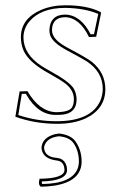

<svg xmlns="http://www.w3.org/2000/svg" viewBox="-20 -459 459 727"><path d="M54.2 -112.8 84 -113.8Q128.4 -37.6 190.9 -34.2Q239.7 -34.2 252 -51.3Q259.8 -63.5 259.8 -83Q259.8 -118.7 225.1 -144.5Q205.6 -158.7 165 -181.2Q87.9 -223.1 68.4 -269.5Q59.1 -292.5 59.1 -317.9Q59.1 -388.2 135.3 -421.4Q176.8 -439 228 -439Q307.6 -439 356.4 -415.5Q359.4 -414.1 360.8 -413.1L362.8 -410.2L344.2 -319.8L316.9 -318.8Q281.2 -392.6 226.1 -394Q177.7 -392.6 176.8 -345.2Q176.8 -312 225.6 -284.2Q231 -281.2 236.8 -277.8Q311 -238.3 328.1 -224.6Q378.4 -183.6 378.9 -122.1Q378.9 -46.9 305.2 -11.2Q259.3 10.3 193.8 9.8Q110.4 9.3 38.1 -17.1ZM137.2 102.1V98.1Q141.1 64 182.1 50.8Q191.9 47.9 201.2 46.9H207Q246.6 52.2 264.2 74.2Q288.6 106.9 289.1 151.9Q289.1 228 184.6 244.1Q160.6 247.6 134.8 248Q124 240.7 128.9 222.2Q129.9 219.7 129.9 217.8Q221.7 216.8 224.1 186Q224.1 154.3 198.7 149.4Q196.8 148.9 195.8 148.9Q140.6 142.1 137.2 102.1ZM62.5 -103.5 49.3 -23.4Q118.7 0 193.8 0Q325.2 0 359.9 -77.6Q368.7 -99.1 369.1 -122.1Q369.1 -186.5 308.6 -226.6Q294.4 -235.8 232.4 -269Q180.7 -296.9 170.4 -324.2Q167 -334.5 167 -345.2Q169.4 -402.8 226.1 -403.8Q285.6 -402.8 323.2 -329.1L335.9 -329.6L352.1 -406.2Q302.7 -427.7 228 -429.2Q134.3 -429.2 90.8 -377.4Q69.3 -351.1 68.8 -317.9Q68.8 -253.4 138.2 -208.5Q151.9 -199.7 169.9 -189.9Q244.1 -149.4 259.8 -122.6Q269.5 -105 270 -83Q270 -30.8 216.8 -24.9Q207 -23.9 190.9 -23.9Q124.5 -23.9 80.6 -99.1Q79.1 -102.1 78.1 -104ZM147 101.6Q149.4 129.4 180.7 136.7Q188.5 138.2 196.8 139.2Q225.6 142.1 232.9 173.3Q233.9 179.7 233.9 186Q231.9 225.6 138.2 228Q138.2 233.9 139.6 237.8Q255.4 236.3 275.4 175.3Q278.8 164.1 278.8 151.9Q278.3 109.4 256.3 80.1Q240.2 61 206.5 57.1H201.7Q158.7 62.5 148.4 92.3Q147.5 96.2 147 98.6Z"/></svg>

Font: Linux Biolinum Outline O
Style: Bold
Weight: 700
Designer: Philipp H. Poll
Foundry: Philipp H. Poll
Version: Version 0.9.2